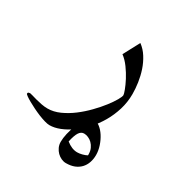

<svg xmlns="http://www.w3.org/2000/svg" viewBox="-230 -423 752 795"><g transform="rotate(30 145.5 -25.5)"><path d="M160.6 183.1Q187.5 204.6 213.4 204.6Q223.6 204.6 236.3 201.4Q249 198.2 258.8 192.9V188Q258.8 172.4 253.2 160.2Q247.6 147.9 239 139.6Q230.5 131.3 220.2 127Q210 122.6 200.2 122.6Q186 122.6 176.8 136.7Q167.5 150.9 160.6 183.1ZM195.3 266.6Q184.1 266.6 172.9 261.5Q161.6 256.3 152.8 247.6Q144 238.8 138.4 226.8Q132.8 214.8 132.8 200.7Q132.8 182.6 137.7 161.1Q142.6 139.6 152.3 114.7Q175.8 52.2 205.6 52.2Q220.2 52.2 234.9 63.5Q249.5 74.7 261 92.5Q272.5 110.4 279.8 132.3Q287.1 154.3 287.1 175.3Q287.1 194.8 281.2 211.7Q275.4 228.5 263.9 240.7Q252.4 252.9 235.4 259.8Q218.3 266.6 195.3 266.6ZM213.9 -318.4Q235.4 -302.7 250.2 -279.1Q265.1 -255.4 274.2 -228.3Q283.2 -201.2 287.4 -172.6Q291.5 -144 291.5 -118.7Q291.5 -80.1 280.5 -43.9Q269.5 -7.8 251.2 23.7Q232.9 55.2 209 81.1Q185.1 106.9 158.9 125.5Q132.8 144 106.7 154.3Q80.6 164.6 57.6 164.6Q48.3 164.6 33.9 160.4Q19.5 156.2 3.4 149.7Q-12.7 143.1 -29.1 135Q-45.4 127 -58.3 119.6Q-71.3 112.3 -79.6 106.2Q-87.9 100.1 -87.9 97.7Q-87.9 92.3 -84 91.1Q-80.1 89.8 -77.1 89.8Q-74.7 89.8 -64.9 92.8Q-55.2 95.7 -41.7 99.4Q-28.3 103 -12.9 106Q2.4 108.9 16.1 108.9Q44.9 108.9 74.2 95.7Q103.5 82.5 130.6 62Q157.7 41.5 181.6 16.8Q205.6 -7.8 223.1 -30.5Q240.7 -53.2 251 -71.3Q261.2 -89.4 261.2 -96.2Q261.2 -101.6 254.6 -119.4Q248 -137.2 236.3 -159.7Q224.6 -182.1 208.3 -204.6Q191.9 -227.1 172.9 -241.2Z"/></g></svg>

Font: XB Niloofar
Style: Regular
Weight: 400
Designer: Behnam
Foundry: Irmug
Version: Version 7.201 2008